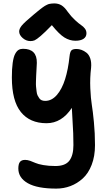

<svg xmlns="http://www.w3.org/2000/svg" viewBox="-20 -879 639 1130"><path d="M159.2 -637.2Q133.8 -637.2 113.3 -655.3Q92.8 -673.3 92.8 -693.8Q92.8 -709.5 107.9 -728.3Q123 -747.1 179.2 -793.9Q186 -799.8 199 -810.3Q211.9 -820.8 216.6 -824.5Q221.2 -828.1 230.7 -835.2Q240.2 -842.3 244.4 -844.5Q248.5 -846.7 256.1 -850.6Q263.7 -854.5 269.3 -855.7Q274.9 -856.9 282.5 -857.9Q290 -858.9 298.8 -858.9Q323.7 -858.9 342 -847.7Q360.4 -836.4 378.9 -809.1Q398.9 -781.7 421.4 -761Q443.8 -740.2 457.3 -731.4Q470.7 -722.7 479.7 -710.7Q488.8 -698.7 488.8 -683.1Q488.8 -662.1 471.7 -650.6Q454.6 -639.2 423.8 -639.2Q390.1 -639.2 359.1 -658.4Q328.1 -677.7 285.2 -731Q243.7 -688 219.2 -667.2Q194.8 -646.5 183.8 -641.8Q172.9 -637.2 159.2 -637.2ZM311 231Q199.2 231 143.6 199.2Q87.9 167.5 87.9 112.8Q87.9 85.9 97.4 74Q106.9 62 127.9 62Q141.6 62 157.7 67.6Q173.8 73.2 188.7 80.1Q203.6 86.9 234.9 92.5Q266.1 98.1 306.2 98.1Q364.3 98.1 388.2 66.7Q412.1 35.2 412.1 -24.9Q412.1 -61 410.9 -94.2Q409.7 -127.4 406.7 -173.1Q403.8 -218.8 402.8 -244.1Q343.3 -153.8 253.9 -153.8Q155.8 -153.8 102.8 -219.7Q49.8 -285.6 49.8 -422.9Q49.8 -474.6 54.7 -509Q59.6 -543.5 68.8 -561Q78.1 -578.6 89.1 -585.2Q100.1 -591.8 115.2 -591.8Q198.2 -591.8 196.8 -508.8Q196.3 -495.6 194.8 -469.7Q193.4 -446.3 192.9 -434.3Q192.4 -422.4 191.7 -401.4Q190.9 -380.4 192.1 -369.4Q193.4 -358.4 195.1 -342.5Q196.8 -326.7 200.9 -318.1Q205.1 -309.6 210.9 -301Q216.8 -292.5 225.8 -288.8Q234.9 -285.2 246.1 -285.2Q284.2 -285.2 314.5 -319.8Q344.7 -354.5 363 -412.6Q381.3 -470.7 389.2 -546.9Q392.1 -574.2 400.4 -582.5Q408.7 -590.8 430.2 -590.8Q444.8 -590.8 459.7 -585.4Q474.6 -580.1 489.3 -568.6Q503.9 -557.1 511.5 -534.2Q519 -511.2 516.1 -480Q508.8 -419.9 511.5 -359.4Q514.2 -298.8 520.3 -262.2Q526.4 -225.6 532.7 -160.2Q539.1 -94.7 539.1 -24.9Q539.1 40.5 519.5 91.1Q500 141.6 467 171.4Q434.1 201.2 394.5 216.1Q355 231 311 231Z"/></svg>

Font: Shantell Sans Irregular Bouncy
Style: Regular
Weight: 600
Designer: Stephen Nixon, Anya Danilova, Shantell Martin
Foundry: Arrow Type
Version: Version 1.006;[9816181b4]